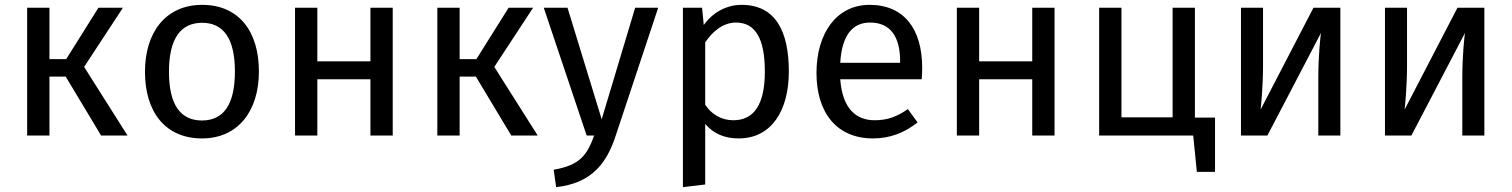

<svg xmlns="http://www.w3.org/2000/svg" viewBox="-20 -559 6235 792"><path d="M487 -527H386L253 -315H184V-527H92V0H184V-243H251L397 0H506L327 -283Z M814 -465C901 -465 949 -401 949 -264C949 -126 901 -62 813 -62C725 -62 677 -126 677 -263C677 -401 726 -465 814 -465ZM814 -539C664 -539 578 -426 578 -263C578 -96 663 12 813 12C962 12 1048 -101 1048 -264C1048 -431 964 -539 814 -539Z M1508 0H1600V-527H1508V-306H1289V-527H1197V0H1289V-232H1508Z M2179 -527H2078L1945 -315H1876V-527H1784V0H1876V-243H1943L2089 0H2198L2019 -283Z M2695 -527H2600L2462 -67L2321 -527H2223L2400 0H2431C2401 82 2371 123 2264 141L2274 213C2420 197 2482 115 2519 3Z M3005 -63C2957 -63 2916 -86 2889 -127V-384C2917 -426 2960 -466 3016 -466C3095 -466 3135 -401 3135 -264C3135 -126 3089 -63 3005 -63ZM3039 -539C2979 -539 2922 -510 2883 -456L2876 -527H2797V213L2889 202V-48C2923 -7 2970 12 3027 12C3163 12 3234 -104 3234 -264C3234 -430 3179 -539 3039 -539Z M3693 -300H3446C3453 -417 3499 -466 3569 -466C3652 -466 3693 -409 3693 -306ZM3784 -279C3784 -440 3709 -539 3567 -539C3431 -539 3348 -422 3348 -258C3348 -91 3434 12 3581 12C3654 12 3713 -13 3765 -54L3725 -109C3679 -77 3640 -63 3588 -63C3512 -63 3455 -110 3446 -232H3782C3783 -244 3784 -261 3784 -279Z M4238 0H4330V-527H4238V-306H4019V-527H3927V0H4019V-232H4238Z M4909 -74V-527H4817V-75H4606V-527H4514V0H4902L4917 150H4992V-74Z M5509 -527H5398L5180 -107C5182 -120 5190 -207 5190 -289V-527H5099V0H5208L5429 -423C5427 -411 5418 -331 5418 -238V0H5509Z M6103 -527H5992L5774 -107C5776 -120 5784 -207 5784 -289V-527H5693V0H5802L6023 -423C6021 -411 6012 -331 6012 -238V0H6103Z"/></svg>

Font: Fira Math
Style: Regular
Weight: 400
Designer: Xiangdong Zeng
Foundry: Xiangdong Zeng
Version: Version 0.3.4